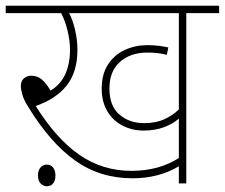

<svg xmlns="http://www.w3.org/2000/svg" viewBox="-20 -642 787 672"><path d="M632 -596V0H606V-60Q535 -18 444 -18Q330 -18 243 -80Q156 -142 80 -266Q64 -291 58.5 -309.5Q53 -328 53 -341Q53 -359 64 -368Q75 -377 89 -377Q110 -377 125.5 -364.5Q141 -352 157 -325Q192 -346 208.5 -382.5Q225 -419 225 -468Q225 -499 216.5 -534.5Q208 -570 194 -596H0V-622H747V-596ZM484 -211Q526 -211 556 -225Q586 -239 606 -259V-596H222Q234 -574 242.5 -538.5Q251 -503 251 -467Q251 -391 214 -343.5Q177 -296 105 -271Q177 -156 258 -100Q339 -44 440 -44Q536 -44 606 -89V-227Q586 -209 554.5 -197Q523 -185 483 -185Q443 -185 409.5 -202Q376 -219 356 -252Q336 -285 336 -332Q336 -383 358.5 -417Q381 -451 417.5 -467.5Q454 -484 496 -484Q517 -484 536.5 -481.5Q556 -479 569 -476L564 -450Q549 -454 532.5 -456Q516 -458 495 -458Q437 -458 400 -425.5Q363 -393 363 -332Q363 -271 398 -241Q433 -211 484 -211ZM113 -28Q113 -46 122 -56Q131 -66 144 -66Q158 -66 166 -55.5Q174 -45 174 -28Q174 -9 165.5 0.5Q157 10 144 10Q132 10 122.5 0.5Q113 -9 113 -28Z"/></svg>

Font: Noto Sans Devanagari Thin
Style: Regular
Weight: 100
Designer: Jelle Bosma - Monotype Design Team
Foundry: Monotype Imaging Inc.
Version: Version 2.004; ttfautohint (v1.8.4.7-5d5b)